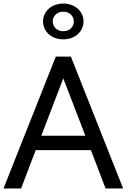

<svg xmlns="http://www.w3.org/2000/svg" viewBox="-29 -1072 720 1092"><path d="M-9.1 0 288.2 -750H374.1L671.4 0H571.4L488.2 -218.2H174.1L90.9 0ZM205.9 -300H456.4L330.9 -626.4ZM330.9 -848.2Q306.8 -848.2 285.7 -855.7Q264.5 -863.2 249.1 -876.8Q233.6 -890.5 224.8 -909.1Q215.9 -927.7 215.9 -950Q215.9 -972.3 224.8 -990.9Q233.6 -1009.5 249.1 -1023.2Q264.5 -1036.8 285.7 -1044.3Q306.8 -1051.8 330.9 -1051.8Q355 -1051.8 376.1 -1044.3Q397.3 -1036.8 412.7 -1023.2Q428.2 -1009.5 437 -990.9Q445.9 -972.3 445.9 -950Q445.9 -927.7 437 -909.1Q428.2 -890.5 412.7 -876.8Q397.3 -863.2 376.1 -855.7Q355 -848.2 330.9 -848.2ZM330.9 -894.5Q356.8 -894.5 373.9 -910.5Q390.9 -926.4 390.9 -950Q390.9 -973.6 373.9 -989.5Q356.8 -1005.5 330.9 -1005.5Q305 -1005.5 288 -989.5Q270.9 -973.6 270.9 -950Q270.9 -926.4 288 -910.5Q305 -894.5 330.9 -894.5Z"/></svg>

Font: Spartan Med
Style: Regular
Weight: 500
Designer: Matt Bailey, Mirko Velimirovic
Foundry: Matt Bailey
Version: Version 1.005